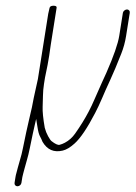

<svg xmlns="http://www.w3.org/2000/svg" viewBox="-20 -517 473 670"><path d="M157.3 -362 177.6 -490C178.3 -494.7 174.7 -497 166.7 -497C158.7 -497 154.2 -494.5 153 -489.5C151.9 -484.5 150.3 -477.7 148.3 -469L112.2 -241L97.9 -176C95.1 -158.5 89.2 -131.2 80.2 -94.1C75.1 -72.9 68.4 -41.7 60.1 -0.5C56.9 15.2 53.7 28.5 50.2 39.5C46.8 50.5 44.2 59.8 42.3 67.5C40.4 75.2 38.8 81.5 37.3 86.5C35.8 91.5 34.7 96.3 34 101L30.8 121C30.3 124.3 31 127.2 33 129.5C35 131.8 37.6 133 40.9 133C44.3 133 47.3 131.8 50 129.5C52.7 127.2 54.3 124.3 54.8 121L58 101C58.6 97 59.6 92.8 61 88.5C62.3 84.2 63.9 78.2 65.8 70.5C67.7 62.8 70.4 53.2 73.9 41.5C77.4 29.8 80.7 16.3 83.8 1C92.1 -39.7 97.9 -67.1 101.3 -81C104.1 -92.3 105.7 -99.3 106.2 -102C106.6 -100.7 108 -91.8 110.5 -75.3C112.9 -58.9 116 -47.3 119.9 -40.5C122.8 -35.5 125.6 -29.3 128.5 -22C144.8 5.6 168.2 15.8 198.8 8.5C211.4 5.6 225.1 -2.6 240 -16C260.7 -34.5 284.6 -70 311.9 -122.5C320.1 -138.2 328.1 -155.3 336.1 -174C344 -192.7 353.5 -214 364.6 -238C375.7 -262 388.6 -292.6 403.2 -329.8C411.1 -349.7 416.6 -370.1 419.9 -391L432.8 -472C433.3 -475.3 432.6 -478.2 430.6 -480.5C428.6 -482.8 426.2 -484 423.2 -484C420.2 -484 417.1 -482.8 414.1 -480.5C411.1 -478.2 409.3 -475.3 408.8 -472L396.2 -392.5C391.7 -364.2 376.7 -321.1 351.2 -263C346.5 -252.3 341.1 -240.5 335 -227.5C329 -214.5 320.2 -194.7 308.8 -168.2C297.4 -141.6 283.7 -115.4 267.7 -89.5C260.1 -77.2 251.5 -64.2 242 -50.7C232.5 -37.2 220.7 -26.6 206.5 -19C200.3 -15.7 194.2 -13.3 188.1 -11.7C182 -10.2 172.6 -14.5 159.9 -24.5C156.9 -26.8 152.9 -32.5 147.9 -41.6C142.9 -50.6 139 -60.4 136.2 -71C130.5 -103.7 128.1 -128 128.8 -144C129.4 -156 129.7 -168.8 129.9 -182.5C130.1 -196.2 131.3 -210 133.5 -224L137 -246C144.3 -280 149.2 -305.7 151.7 -323C154.1 -340.3 156 -353.3 157.3 -362Z"/></svg>

Font: Proton
Style: SeBdIt
Weight: 500
Version: Version 1.017